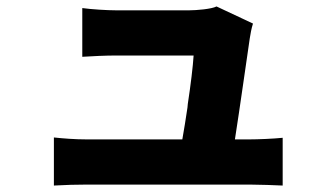

<svg xmlns="http://www.w3.org/2000/svg" viewBox="-20 -549 1040 595"><path d="M856 -122C827 -119 779 -117 752 -117H708C723 -212 746 -377 754 -430C756 -442 759 -461 764 -476L651 -529C636 -521 589 -517 566 -517H340C313 -517 263 -520 235 -524V-373C266 -375 308 -377 341 -377H580C578 -344 571 -286 562 -227L561 -216C556 -181 550 -146 545 -117H249C212 -117 175 -120 147 -123V26C189 24 211 23 249 23H754C783 23 834 25 856 26V-122Z"/></svg>

Font: Glow Sans SC Normal ExtraBold
Style: Regular
Weight: 800
Designer: Ryoko NISHIZUKA (kana, bopomofo & ideographs); Paul D. Hunt (Latin, Greek & Cyrillic); Sandoll Communications, Soo-young
Version: Version 0.93